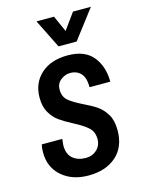

<svg xmlns="http://www.w3.org/2000/svg" viewBox="-112 -790 650 869"><g transform="rotate(-15 212.5 -355.5)"><path d="M21 -142Q21 -163 25 -179H121Q118 -155 118 -149Q118 -108 141.5 -88Q165 -68 202 -68Q233 -68 254 -87.5Q275 -107 275 -137Q275 -171 253.5 -191Q232 -211 187 -234Q149 -254 126 -270.5Q103 -287 86.5 -315Q70 -343 70 -385Q70 -454 116.5 -496Q163 -538 242 -538Q322 -538 360 -491Q398 -444 398 -373H301Q301 -417 282.5 -437.5Q264 -458 232 -458Q208 -458 187.5 -441.5Q167 -425 167 -398Q167 -364 188 -346Q209 -328 254 -306Q292 -288 315.5 -271.5Q339 -255 356 -226.5Q373 -198 373 -153Q373 -74 324 -31Q275 12 194 12Q118 12 69.5 -30Q21 -72 21 -142ZM146 -723H228L262 -647L317 -723H401L298 -588H213Z"/></g></svg>

Font: Archivo Narrow Medium
Style: Italic
Weight: 500
Italic angle: -8°
Designer: Hector Gatti
Foundry: Omnibus-Type
Version: Version 2.001